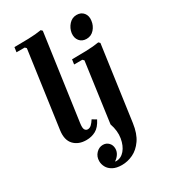

<svg xmlns="http://www.w3.org/2000/svg" viewBox="-237 -849 1071 1219"><g transform="rotate(-30 298.0 -240.0)"><path d="M264 -88 294 -70Q271 -24 240 -7Q209 10 171 10Q113 10 80 -25Q47 -60 56 -127L134 -685L124 -695H64L69 -730Q116 -730 171.5 -731.5Q227 -733 267 -740L277 -730L189 -104Q184 -69 191.5 -57Q199 -45 212 -45Q227 -45 239.5 -57Q252 -69 264 -88ZM545 -490 555 -480 479 64Q469 136 439 179Q409 222 369 241Q329 260 287 260Q247 260 221.5 246Q196 232 184.5 210.5Q173 189 173 167Q173 133 194.5 110.5Q216 88 244 88Q269 88 285.5 105Q302 122 302 148Q302 170 289.5 188.5Q277 207 259 218Q263 220 267 220Q303 220 329 189.5Q355 159 363.5 108.5Q372 58 352 0L412 -435L402 -445H342L347 -480Q394 -480 449.5 -481.5Q505 -483 545 -490ZM493 -546Q460 -546 442 -568.5Q424 -591 428 -625Q433 -659 456 -684.5Q479 -710 512 -710Q545 -710 563 -687.5Q581 -665 576 -631Q572 -597 549.5 -571.5Q527 -546 493 -546Z"/></g></svg>

Font: Brygada 1918
Style: Italic
Weight: 400
Italic angle: -8°
Designer: Mateusz Machalski | Borys Kosmynka | Przemek Hoffer
Foundry: NIEPODLEGLA 2018
Version: Version 3.006